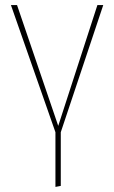

<svg xmlns="http://www.w3.org/2000/svg" viewBox="-20 -539 449 755"><path d="M386 -519 219 -19V192L198 196V-19L23 -519H47L209 -44L363 -519Z"/></svg>

Font: Fira Sans Condensed Thin
Style: Regular
Weight: 250
Width: 3
Designer: Carrois Corporate & Edenspiekermann AG
Foundry: Carrois Corporate GbR & Edenspiekermann AG
Version: Version 4.203